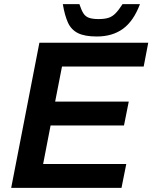

<svg xmlns="http://www.w3.org/2000/svg" viewBox="-20 -906 735 926"><path d="M34 0 170 -700H695L673 -585H279L246 -416H601L578 -301H224L188 -115H589L566 0ZM447 -730Q388 -730 355.5 -746.5Q323 -763 307.5 -797.5Q292 -832 283 -886H363Q372 -858 382 -842Q392 -826 409.5 -820Q427 -814 455 -814Q484 -814 503 -820Q522 -826 537.5 -842Q553 -858 571 -886H655Q624 -804 573 -767Q522 -730 447 -730Z"/></svg>

Font: REM Medium
Style: Italic
Weight: 500
Italic angle: -11°
Designer: Octavio Pardo
Foundry: Ashler Design
Version: Version 1.005;gftools[0.9.28]